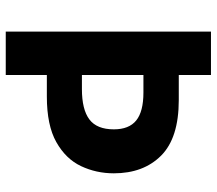

<svg xmlns="http://www.w3.org/2000/svg" viewBox="-63 -691 754 668"><g transform="rotate(90 314.0 -357.0)"><path d="M583 -376Q583 -315 558 -262Q533 -209 474.5 -176Q416 -143 316 -143H241V0H90V-714H241V-602H328Q460 -602 521.5 -540.5Q583 -479 583 -376ZM290 -265Q361 -265 395.5 -291Q430 -317 430 -376Q430 -429 399 -454Q368 -479 302 -479H241V-265Z"/></g></svg>

Font: Noto Sans Gunjala Gondi
Style: Regular
Weight: 400
Designer: Ek Type
Foundry: Ek Type
Version: Version 1.004